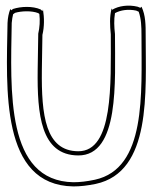

<svg xmlns="http://www.w3.org/2000/svg" viewBox="-20 -643 552 688"><path d="M7 -561C3 -325 -19 21 243 25C268 25 294 22 323 16C524 -27 502 -313 502 -516C502 -553 502 -588 487 -619L483 -615L473 -619C440 -627 405 -622 382 -608L380 -613C372 -582 374 -551 377 -520C377 -343 387 -100 260 -101C143 -102 128 -229 130 -393C130 -435 132 -477 132 -518C139 -547 139 -579 134 -609L132 -603L126 -609C97 -622 55 -620 27 -611L20 -606L17 -611C11 -595 8 -580 7 -561ZM22 -561C23 -574 25 -583 27 -592L34 -597C58 -604 94 -605 117 -596L121 -593C124 -569 122 -544 117 -522V-520V-518C117 -478 115 -435 115 -393C113 -233 126 -87 260 -86C409 -85 392 -353 392 -520V-521C389 -547 388 -572 392 -596C412 -607 440 -611 468 -605L477 -601C486 -575 487 -549 487 -516C487 -307 505 -39 320 1C292 7 267 10 243 10C0 6 18 -318 22 -561Z"/></svg>

Font: Snowfall
Style: BlkOl
Weight: 900
Designer: Jasper
Foundry: Cannot Into Space Fonts
Version: Version 0.9